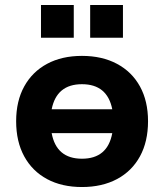

<svg xmlns="http://www.w3.org/2000/svg" viewBox="-20 -742 660 773"><path d="M310 11Q229 11 169.5 -21Q110 -53 77.5 -112.5Q45 -172 45 -254Q45 -335 77.5 -394Q110 -453 169.5 -485Q229 -517 310 -517Q391 -517 451 -485Q511 -453 543.5 -394Q576 -335 576 -254Q576 -172 543.5 -112.5Q511 -53 451 -21Q391 11 310 11ZM310 -403Q208 -403 188 -302H432Q412 -403 310 -403ZM310 -103Q413 -103 432 -206H188Q207 -103 310 -103ZM343 -590V-722H475V-590ZM145 -590V-722H277V-590Z"/></svg>

Font: Mulish ExtraBold
Style: Regular
Weight: 800
Designer: Vernon Adams
Foundry: Vernon Adams
Version: Version 3.603; ttfautohint (v1.8.3)